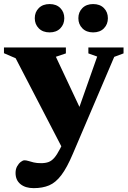

<svg xmlns="http://www.w3.org/2000/svg" viewBox="-29 -690 644 969"><path d="M394 -103.5 299.5 85 50 -396 -9 -421.5V-450.5H303.5V-420.5L253 -403.5ZM141 259.5Q99 259.5 74.2 239.2Q49.5 219 49.5 183Q49.5 163.5 57.5 149.2Q65.5 135 76 127Q86.5 119 94.5 119Q103.5 119 114.8 122.5Q126 126 141.2 129.8Q156.5 133.5 178.5 133.5Q200 133.5 215.8 127.8Q231.5 122 245 106.5Q258.5 91 273.5 62L326 -40.5L352 -94L461.5 -404.5L417 -420.5V-450.5H594.5V-420.5L547.5 -403L339 85.5Q309 156.5 280.5 194Q252 231.5 219 245.5Q186 259.5 141 259.5ZM221.5 -526.5Q187 -526.5 166.8 -547Q146.5 -567.5 146.5 -598Q146.5 -629 166.8 -649.2Q187 -669.5 221.5 -669.5Q255.5 -669.5 275.5 -649.2Q295.5 -629 295.5 -598Q295.5 -567.5 275.5 -547Q255.5 -526.5 221.5 -526.5ZM441 -526.5Q407 -526.5 386.8 -547Q366.5 -567.5 366.5 -598Q366.5 -629 386.8 -649.2Q407 -669.5 441 -669.5Q475.5 -669.5 495.5 -649.2Q515.5 -629 515.5 -598Q515.5 -567.5 495.5 -547Q475.5 -526.5 441 -526.5Z"/></svg>

Font: Newsreader 16pt 16pt ExtraBold
Style: Regular
Weight: 800
Version: Version 1.003